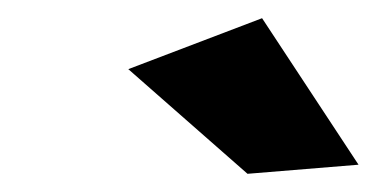

<svg xmlns="http://www.w3.org/2000/svg" viewBox="-20 -790 414 211"><path d="M268 -770 374 -609 252 -599 121 -714Z"/></svg>

Font: Gontserrat
Style: Bold Italic
Weight: 700
Italic angle: -11.3°
Designer: Julieta Ulanovsky
Foundry: Julieta Ulanovsky
Version: Version 6.001